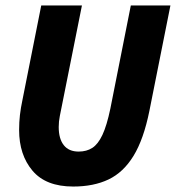

<svg xmlns="http://www.w3.org/2000/svg" viewBox="-20 -671 644 703"><path d="M248 12Q148 12 99 -46Q50 -104 50 -195Q50 -224 53 -250Q56 -276 62 -304L131 -651H280L207 -286Q203 -266 199 -246Q195 -226 195 -206Q195 -163 213.5 -139.5Q232 -116 268 -116Q297 -116 318 -129.5Q339 -143 355 -177Q371 -211 384 -273L459 -651H604L527 -265Q506 -161 469 -100.5Q432 -40 377.5 -14Q323 12 248 12Z"/></svg>

Font: Source Code Pro ExtraBold
Style: Italic
Weight: 800
Italic angle: -11°
Monospace: yes
Designer: Paul D. Hunt, Teo Tuominen
Foundry: Adobe Systems Incorporated
Version: Version 1.016;hotconv 1.0.116;makeotfexe 2.5.65601